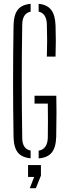

<svg xmlns="http://www.w3.org/2000/svg" viewBox="-20 -825 354 1006"><path d="M140.5 4.5Q93.5 0 72.8 -26.8Q52 -53.5 51 -108.5Q48.5 -259 48.5 -399.5Q48.5 -540 51 -690.5Q52 -746.5 72.8 -773.5Q93.5 -800.5 140.5 -805V-764Q98 -755.5 96.5 -697.5Q94 -542.5 94 -400.2Q94 -258 96.5 -103Q96.5 -44.5 140.5 -36ZM225.5 -528.5Q228.5 -613 225.5 -697.5Q223.5 -755.5 182.5 -764V-805Q227 -800.5 248 -773.5Q269 -746.5 271 -692Q274 -610 271 -528.5ZM182.5 5V-35.5Q228.5 -43.5 230.5 -103Q232 -192.5 230.5 -282H161V-323.5H275Q276 -287 276 -235.8Q276 -184.5 274.5 -108.5Q273 -53 251.5 -26Q230 1 182.5 5ZM136 161 159 102H127V40H194.5V95L168 161Z"/></svg>

Font: Big Shoulders Stencil Display Light
Style: Regular
Weight: 300
Designer: Patric King
Foundry: XO Type Co
Version: Version 1.000